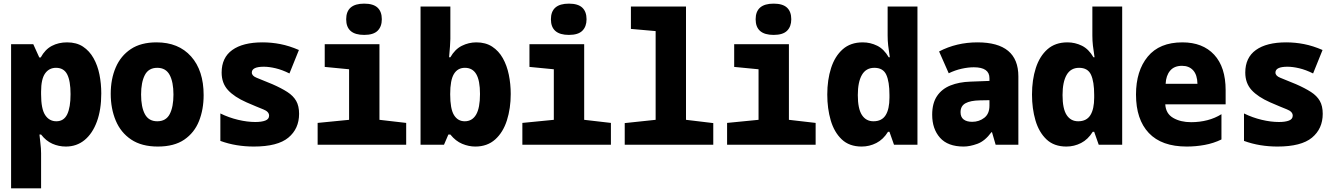

<svg xmlns="http://www.w3.org/2000/svg" viewBox="-20 -796 7359 1056"><path d="M41 240V-553H163L196 -480H204Q228 -524 265 -543.5Q302 -563 349 -563Q401 -563 436.5 -539.5Q472 -516 494.5 -476Q517 -436 527 -386Q537 -336 537 -282Q537 -193 513 -127.5Q489 -62 445.5 -26Q402 10 342 10Q303 10 268 -5.5Q233 -21 206 -56H197Q198 -42 202 -10.5Q206 21 206 47V240ZM290 -129Q331 -129 349.5 -167Q368 -205 368 -278Q368 -351 349.5 -387Q331 -423 288 -423Q250 -423 228 -392Q206 -361 206 -292V-278Q206 -197 228.5 -163Q251 -129 290 -129Z M848 10Q759 10 701.5 -28.5Q644 -67 616.5 -133Q589 -199 589 -280Q589 -361 616.5 -425Q644 -489 699.5 -526Q755 -563 841 -563Q962 -563 1031 -485.5Q1100 -408 1100 -273Q1100 -194 1074.5 -130Q1049 -66 993.5 -28Q938 10 848 10ZM845 -129Q893 -129 913.5 -168.5Q934 -208 934 -276Q934 -345 913 -384Q892 -423 845 -423Q797 -423 776.5 -383Q756 -343 756 -276Q756 -207 777 -168Q798 -129 845 -129Z M1376 10Q1328 10 1282 2.5Q1236 -5 1192 -21V-172Q1239 -149 1289.5 -137Q1340 -125 1384 -125Q1419 -125 1439.5 -133Q1460 -141 1460 -160Q1460 -182 1428 -194.5Q1396 -207 1336 -233Q1268 -263 1233.5 -301Q1199 -339 1199 -397Q1199 -479 1257.5 -521Q1316 -563 1424 -563Q1473 -563 1522 -553.5Q1571 -544 1624 -521L1572 -392Q1532 -412 1496 -420.5Q1460 -429 1431 -429Q1365 -429 1365 -397Q1365 -379 1391 -368.5Q1417 -358 1478 -333Q1528 -311 1560.5 -290Q1593 -269 1609 -241Q1625 -213 1625 -170Q1625 -88 1566 -39Q1507 10 1376 10Z M1983 -604Q1884 -604 1884 -690Q1884 -776 1983 -776Q2033 -776 2056.5 -754Q2080 -732 2080 -690Q2080 -650 2057 -627Q2034 -604 1983 -604ZM1727 0V-120L1900 -137V-415L1766 -428V-553H2067V-137L2214 -120V0Z M2594 10Q2558 10 2522 -5Q2486 -20 2457 -56H2446L2422 0H2293V-760H2457V-582Q2457 -566 2455 -542Q2453 -518 2450 -481H2457Q2482 -525 2520 -544Q2558 -563 2600 -563Q2651 -563 2687 -539.5Q2723 -516 2745.5 -476Q2768 -436 2778.5 -385Q2789 -334 2789 -279Q2789 -200 2768 -134Q2747 -68 2703.5 -29Q2660 10 2594 10ZM2536 -129Q2577 -129 2598.5 -165.5Q2620 -202 2620 -279Q2620 -353 2599.5 -388Q2579 -423 2537 -423Q2497 -423 2476.5 -389Q2456 -355 2456 -278Q2456 -197 2477 -163Q2498 -129 2536 -129Z M3109 -604Q3010 -604 3010 -690Q3010 -776 3109 -776Q3159 -776 3182.5 -754Q3206 -732 3206 -690Q3206 -650 3183 -627Q3160 -604 3109 -604ZM2853 0V-120L3026 -137V-415L2892 -428V-553H3193V-137L3340 -120V0Z M3416 0V-119L3586 -137V-625L3450 -637V-760H3753V-137L3903 -119V0Z M4235 -604Q4136 -604 4136 -690Q4136 -776 4235 -776Q4285 -776 4308.5 -754Q4332 -732 4332 -690Q4332 -650 4309 -627Q4286 -604 4235 -604ZM3979 0V-120L4152 -137V-415L4018 -428V-553H4319V-137L4466 -120V0Z M4719 10Q4651 10 4609.5 -29.5Q4568 -69 4549 -134Q4530 -199 4530 -276Q4530 -357 4551 -422Q4572 -487 4615 -525Q4658 -563 4725 -563Q4767 -563 4804.5 -544.5Q4842 -526 4868 -481H4874Q4868 -519 4865 -545.5Q4862 -572 4862 -601V-760H5026V0H4897L4872 -71H4864Q4838 -29 4800 -9.5Q4762 10 4719 10ZM4784 -129Q4830 -129 4851 -162.5Q4872 -196 4872 -259V-274Q4872 -347 4854.5 -385Q4837 -423 4789 -423Q4743 -423 4720.5 -384Q4698 -345 4698 -273Q4698 -198 4720.5 -163.5Q4743 -129 4784 -129Z M5280 10Q5193 10 5150 -38.5Q5107 -87 5107 -165Q5107 -228 5133.5 -267.5Q5160 -307 5207.5 -326Q5255 -345 5317 -347L5422 -351V-366Q5422 -426 5336 -426Q5305 -426 5269 -418Q5233 -410 5198 -393L5145 -513Q5241 -563 5356 -563Q5581 -563 5581 -376V0H5456L5436 -69H5433Q5397 -20 5355.5 -5Q5314 10 5280 10ZM5327 -126Q5365 -126 5393.5 -148Q5422 -170 5422 -215V-245L5369 -244Q5317 -243 5290 -228Q5263 -213 5263 -179Q5263 -152 5280 -139Q5297 -126 5327 -126Z M5845 10Q5777 10 5735.5 -29.5Q5694 -69 5675 -134Q5656 -199 5656 -276Q5656 -357 5677 -422Q5698 -487 5741 -525Q5784 -563 5851 -563Q5893 -563 5930.5 -544.5Q5968 -526 5994 -481H6000Q5994 -519 5991 -545.5Q5988 -572 5988 -601V-760H6152V0H6023L5998 -71H5990Q5964 -29 5926 -9.5Q5888 10 5845 10ZM5910 -129Q5956 -129 5977 -162.5Q5998 -196 5998 -259V-274Q5998 -347 5980.5 -385Q5963 -423 5915 -423Q5869 -423 5846.5 -384Q5824 -345 5824 -273Q5824 -198 5846.5 -163.5Q5869 -129 5910 -129Z M6507 10Q6369 10 6298.5 -64.5Q6228 -139 6228 -276Q6228 -406 6292.5 -484.5Q6357 -563 6483 -563Q6595 -563 6658 -495Q6721 -427 6721 -300V-222H6389Q6392 -171 6432.5 -147.5Q6473 -124 6531 -124Q6578 -124 6620.5 -135Q6663 -146 6698 -168V-29Q6655 -8 6606 1Q6557 10 6507 10ZM6566 -335Q6565 -384 6542.5 -409Q6520 -434 6481 -434Q6438 -434 6415.5 -407Q6393 -380 6391 -335Z M7006 10Q6958 10 6912 2.5Q6866 -5 6822 -21V-172Q6869 -149 6919.5 -137Q6970 -125 7014 -125Q7049 -125 7069.5 -133Q7090 -141 7090 -160Q7090 -182 7058 -194.5Q7026 -207 6966 -233Q6898 -263 6863.5 -301Q6829 -339 6829 -397Q6829 -479 6887.5 -521Q6946 -563 7054 -563Q7103 -563 7152 -553.5Q7201 -544 7254 -521L7202 -392Q7162 -412 7126 -420.5Q7090 -429 7061 -429Q6995 -429 6995 -397Q6995 -379 7021 -368.5Q7047 -358 7108 -333Q7158 -311 7190.5 -290Q7223 -269 7239 -241Q7255 -213 7255 -170Q7255 -88 7196 -39Q7137 10 7006 10Z"/></svg>

Font: Noto Sans Mono SemiCondensed Black
Style: Regular
Weight: 900
Width: 4
Designer: Monotype Design Team
Foundry: Monotype Imaging Inc.
Version: Version 2.014; ttfautohint (v1.8.4.7-5d5b)